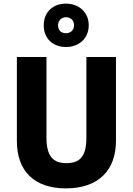

<svg xmlns="http://www.w3.org/2000/svg" viewBox="-20 -1028 731 1058"><path d="M344 -769C416 -769 469 -817 469 -889C469 -960 415 -1008 344 -1008C271 -1008 221 -961 221 -888C221 -816 271 -769 344 -769ZM344 -845C315 -845 300 -862 300 -889C300 -915 319 -933 344 -933C370 -933 388 -915 388 -889C388 -862 369 -845 344 -845ZM619 -252V-714H456V-270C456 -169 423 -129 346 -129C274 -129 236 -166 236 -269V-714H73V-251C73 -86 168 10 343 10C526 10 619 -93 619 -252Z"/></svg>

Font: Noto Sans Sinhala UI SemiCondensed ExtraBold
Style: Regular
Weight: 800
Width: 4
Designer: Jelle Bosma - Monotype Design Team
Foundry: Monotype Imaging Inc.
Version: Version 2.006